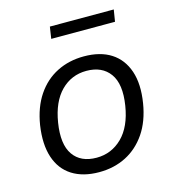

<svg xmlns="http://www.w3.org/2000/svg" viewBox="-104 -767 779 862"><g transform="rotate(-15 285.5 -335.5)"><path d="M252.2 8.9Q177.1 8.9 126.8 -23Q76.6 -54.9 56.5 -116.1Q36.4 -177.3 49.4 -263.8Q62.4 -344.2 99.7 -399.5Q137.1 -454.8 193.2 -483Q249.2 -511.3 318.5 -511.3Q394.6 -511.3 444.4 -479.3Q494.1 -447.4 514.8 -386.5Q535.4 -325.5 521.4 -239.1Q508.4 -158.6 470.8 -103.3Q433.1 -48.1 377.3 -19.6Q321.5 8.9 252.2 8.9ZM257.6 -56.8Q326.8 -56.8 376.6 -105.8Q426.3 -154.8 441.4 -249.1Q457 -346.6 421.2 -396.1Q385.4 -445.5 312.6 -445.5Q243 -445.5 194.2 -396.5Q145.5 -347.5 130.4 -253.8Q114.8 -156.2 149.3 -106.5Q183.9 -56.8 257.6 -56.8ZM198 -625 206.3 -679.9H503.3L494.4 -625Z"/></g></svg>

Font: Mulish ExtraLight
Style: Italic
Weight: 200
Italic angle: -9°
Designer: Vernon Adams
Foundry: Vernon Adams
Version: Version 3.603